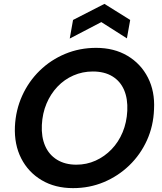

<svg xmlns="http://www.w3.org/2000/svg" viewBox="-20 -959 837 991"><path d="M357 12Q264 12 195 -29Q126 -70 89.5 -141.5Q53 -213 57 -306Q61 -391 94.5 -465Q128 -539 185 -594.5Q242 -650 316.5 -681Q391 -712 476 -712Q569 -712 638 -671Q707 -630 743.5 -558.5Q780 -487 775 -395Q772 -309 738.5 -235Q705 -161 647.5 -105.5Q590 -50 516 -19Q442 12 357 12ZM374 -109Q427 -109 473.5 -130Q520 -151 556 -188.5Q592 -226 613 -276.5Q634 -327 637 -387Q640 -449 620.5 -494.5Q601 -540 560 -565Q519 -590 459 -590Q406 -590 359 -569.5Q312 -549 276.5 -511.5Q241 -474 220 -424Q199 -374 196 -314Q193 -252 213 -206Q233 -160 274.5 -134.5Q316 -109 374 -109ZM340 -760 357 -856 519 -939 652 -856 635 -761 503 -845Z"/></svg>

Font: DM Sans 28pt
Style: Bold Italic
Weight: 700
Italic angle: -10°
Version: Version 4.004;gftools[0.9.30]